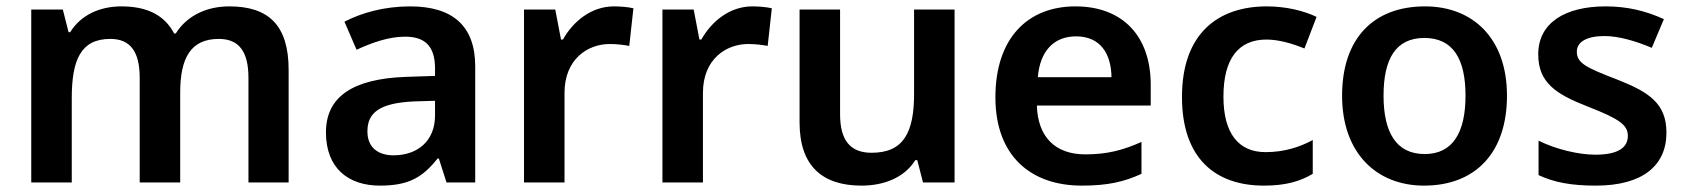

<svg xmlns="http://www.w3.org/2000/svg" viewBox="-20 -572 5288 602"><path d="M699 -552C629 -552 567 -524 531 -467H526C497 -523 443 -552 361 -552C290 -552 232 -523 200 -471H195L177 -542H78V0H205V-264C205 -384 233 -450 326 -450C388 -450 418 -411 418 -328V0H545V-282C545 -390 578 -450 666 -450C728 -450 759 -412 759 -328V0H885V-353C885 -493 822 -552 699 -552Z M1266 -552C1185 -552 1114 -532 1060 -504L1098 -416C1146 -438 1198 -457 1250 -457C1309 -457 1344 -431 1344 -357V-334L1253 -331C1085 -325 1002 -268 1002 -157C1002 -43 1074 10 1171 10C1262 10 1305 -16 1352 -75H1356L1380 0H1470V-364C1470 -490 1400 -552 1266 -552ZM1278 -254 1344 -256V-210C1344 -128 1287 -85 1214 -85C1166 -85 1132 -109 1132 -160C1132 -218 1169 -249 1278 -254Z M1905 -552C1834 -552 1777 -505 1745 -448H1739L1721 -542H1623V0H1750V-281C1750 -386 1822 -434 1892 -434C1916 -434 1937 -431 1953 -428L1966 -546C1950 -550 1925 -552 1905 -552Z M2339 -552C2268 -552 2211 -505 2179 -448H2173L2155 -542H2057V0H2184V-281C2184 -386 2256 -434 2326 -434C2350 -434 2371 -431 2387 -428L2400 -546C2384 -550 2359 -552 2339 -552Z M2973 -542H2846V-278C2846 -158 2814 -93 2713 -93C2645 -93 2614 -133 2614 -214V-542H2487V-188C2487 -50 2560 10 2681 10C2750 10 2815 -14 2850 -70H2856L2874 0H2973Z M3352 -552C3202 -552 3101 -452 3101 -267C3101 -82 3213 10 3372 10C3453 10 3505 -2 3559 -27V-127C3501 -101 3451 -88 3383 -88C3287 -88 3234 -144 3231 -241H3588V-306C3588 -461 3498 -552 3352 -552ZM3354 -458C3429 -458 3464 -405 3465 -330H3234C3241 -413 3285 -458 3354 -458Z M3943 10C4010 10 4056 -3 4096 -27V-133C4054 -110 4005 -95 3948 -95C3864 -95 3816 -153 3816 -269C3816 -388 3863 -448 3951 -448C3990 -448 4033 -435 4070 -420L4108 -519C4069 -538 4012 -552 3952 -552C3800 -552 3686 -468 3686 -268C3686 -76 3790 10 3943 10Z M4705 -272C4705 -452 4598 -552 4448 -552C4287 -552 4188 -452 4188 -272C4188 -92 4296 10 4445 10C4605 10 4705 -92 4705 -272ZM4318 -272C4318 -387 4356 -453 4446 -453C4536 -453 4575 -387 4575 -272C4575 -158 4536 -89 4447 -89C4357 -89 4318 -158 4318 -272Z M5205 -156C5205 -247 5151 -283 5052 -322C4953 -360 4924 -374 4924 -410C4924 -440 4954 -459 5011 -459C5055 -459 5110 -443 5159 -422L5197 -512C5140 -538 5082 -552 5014 -552C4887 -552 4803 -500 4803 -402C4803 -313 4858 -277 4958 -238C5058 -199 5084 -180 5084 -146C5084 -109 5053 -87 4982 -87C4927 -87 4856 -105 4804 -131V-23C4853 0 4907 10 4984 10C5129 10 5205 -52 5205 -156Z"/></svg>

Font: Noto Sans Khmer UI SemiBold
Style: Regular
Weight: 600
Designer: Danh Hong and the Monotype Design Team
Foundry: Monotype Imaging Inc.
Version: Version 2.002